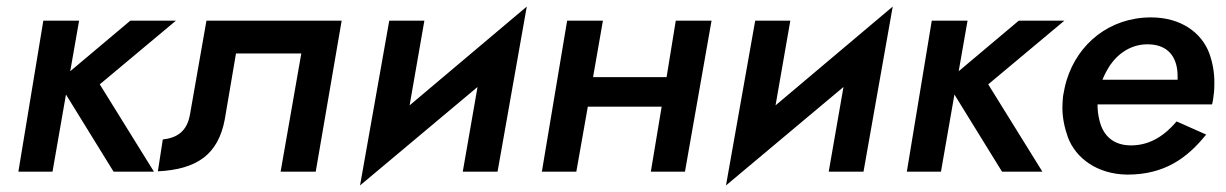

<svg xmlns="http://www.w3.org/2000/svg" viewBox="-20 -523 3734 585"><path d="M112 -460 36 0H140L181 -235L326 0H449L284 -266L516 -460H377L194 -306L221 -460Z M1021 -460H609L559 -175C550 -122 519 -103 476 -98L461 -1C580 -7 645 -52 665 -160L699 -360H898L835 0H942Z M1273 -460H1166L1077 42L1435 -258L1390 0H1496L1585 -503L1228 -202Z M2039 -460 2011 -288H1787L1817 -460H1708L1631 0H1736L1771 -198H1996L1963 0H2067L2148 -460Z M2388 -460H2281L2192 42L2550 -258L2505 0H2611L2700 -503L2343 -202Z M2819 -460 2743 0H2847L2888 -235L3033 0H3156L2991 -266L3223 -460H3084L2901 -306L2928 -460Z M3565 -153C3530 -112 3486 -80 3426 -80C3373 -80 3341 -109 3330 -156C3326 -171 3324 -188 3324 -205H3673C3676 -216 3677 -227 3678 -235C3680 -248 3680 -261 3680 -273C3680 -302 3675 -332 3664 -362C3641 -422 3580 -470 3487 -470C3361 -470 3264 -390 3230 -279C3225 -263 3222 -247 3219 -230C3218 -218 3217 -206 3217 -195C3217 -165 3223 -135 3234 -104C3258 -41 3323 8 3415 9C3528 9 3597 -41 3655 -113ZM3339 -280C3345 -295 3353 -310 3362 -324C3389 -363 3429 -388 3476 -388C3477 -388 3479 -388 3480 -388C3549 -386 3568 -337 3568 -291C3568 -288 3568 -284 3568 -280Z"/></svg>

Font: Jost Medium
Style: Italic
Weight: 500
Italic angle: -5°
Version: Version 3.710